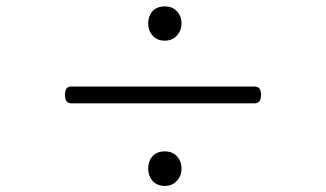

<svg xmlns="http://www.w3.org/2000/svg" viewBox="-20 -661 1040 613"><path d="M793 -384.8H207Q187.5 -384.8 187.5 -358.4Q187.5 -331.1 207 -331.1H793Q813.5 -331.1 813.5 -358.4Q813.5 -384.8 793 -384.8ZM505.9 -640.6Q480.5 -640.6 465.8 -624Q453.1 -608.4 453.1 -585.9Q453.1 -564.5 465.8 -548.8Q480.5 -531.2 505.9 -531.2Q531.2 -531.2 545.9 -548.8Q559.6 -564.5 559.6 -585.9Q559.6 -608.4 545.9 -624Q531.2 -640.6 505.9 -640.6ZM505.9 -177.7Q480.5 -177.7 465.8 -161.1Q453.1 -145.5 453.1 -123Q453.1 -100.6 465.8 -85Q480.5 -67.4 505.9 -67.4Q531.2 -67.4 545.9 -85Q559.6 -100.6 559.6 -123Q559.6 -145.5 545.9 -161.1Q531.2 -177.7 505.9 -177.7Z"/></svg>

Font: GulimChe
Style: Regular
Weight: 400
Monospace: yes
Version: Version 2.21